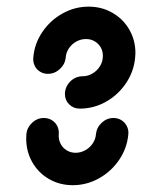

<svg xmlns="http://www.w3.org/2000/svg" viewBox="-20 -541 429 564"><path d="M313.3 -194.4Q326.3 -194.4 336.7 -188Q347 -181.5 352.6 -170.6Q358.1 -159.6 357 -146.7Q353.3 -105.9 330.2 -71.7Q307 -37.4 270.9 -17.2Q234.8 3 193.7 3Q155.2 3 123.9 -15.2Q92.6 -33.3 74.8 -64.6Q57 -95.9 57 -133.7Q57 -142.2 57.4 -146.7Q59.3 -166.3 74.3 -180.4Q89.3 -194.4 108.9 -194.4Q121.9 -194.4 132.4 -188Q143 -181.5 148.3 -170.6Q153.7 -159.6 152.6 -146.7Q151.5 -131.9 157.6 -119.4Q163.7 -107 175.6 -99.6Q187.4 -92.2 202.2 -92.2Q217 -92.2 230.4 -99.6Q243.7 -107 252.2 -119.4Q260.7 -131.9 261.9 -146.7Q263.7 -166.3 278.7 -180.4Q293.7 -194.4 313.3 -194.4ZM120.7 -324.1Q107.8 -324.1 97.4 -330.6Q87 -337 81.9 -348Q76.7 -358.9 77.8 -371.9Q81.1 -412.6 104.3 -446.9Q127.4 -481.1 163.5 -501.3Q199.6 -521.5 240.4 -521.5Q278.9 -521.5 310.4 -503.3Q341.9 -485.2 359.8 -454.1Q377.8 -423 377.8 -385.2Q377.8 -380.7 377 -371.9Q373.3 -331.1 350.2 -296.7Q327 -262.2 291.1 -242Q255.2 -221.9 214.4 -221.9Q195.9 -221.9 183.3 -234.3Q170.7 -246.7 170.7 -265.2Q170.7 -278.9 178 -290.9Q185.2 -303 197 -310Q208.9 -317 222.6 -317Q238.1 -317 251.9 -325.2Q265.6 -333.3 273.9 -347Q282.2 -360.7 282.2 -376.7Q282.2 -397.8 268 -412Q253.7 -426.3 232.2 -426.3Q217.4 -426.3 204.1 -418.9Q190.7 -411.5 182.4 -399.1Q174.1 -386.7 173 -371.9Q171.1 -352.2 155.7 -338.1Q140.4 -324.1 120.7 -324.1Z"/></svg>

Font: 26F Galaxy Sans Extra Bold
Style: Italic
Weight: 800
Italic angle: -5°
Designer: C₂₉H₂₅N₃O₅
Version: Version 1.200